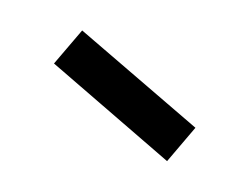

<svg xmlns="http://www.w3.org/2000/svg" viewBox="-36 -763 278 214"><g transform="rotate(15 103.0 -656.0)"><path d="M188.3 -642.2 167.4 -598.1 17.5 -670.6 38.3 -714.3Z"/></g></svg>

Font: Marapfhont
Style: Book
Weight: 400
Version: Version 0.15